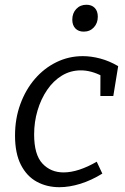

<svg xmlns="http://www.w3.org/2000/svg" viewBox="-20 -771 521 800"><path d="M227.4 9Q175.3 9 133.5 -13.7Q91.6 -36.3 67.1 -84.2Q42.6 -132 42.6 -206.4Q42.6 -276.4 64.6 -336.7Q86.6 -397.1 125.1 -441.9Q163.6 -486.7 215 -511.9Q266.3 -537.1 325 -537.1Q360 -537.1 397.7 -527.1Q435.4 -517.1 472.4 -495.4L452.1 -370.9H398.2L398.5 -464.9L407.2 -453.2Q360.3 -477.8 317 -477.8Q273.7 -477.8 237.9 -456Q202.1 -434.2 176.3 -396.2Q150.5 -358.3 136.4 -310.6Q122.2 -263 122.2 -210.7Q122.2 -126.8 156.7 -89.7Q191.2 -52.6 244.8 -52.6Q275.7 -52.6 311.1 -64.2Q346.4 -75.9 383 -97.2L406.4 -47.7Q361.1 -19.7 315.1 -5.3Q269 9 227.4 9ZM328.7 -639.2Q306.6 -639.2 293.9 -652.7Q281.2 -666.3 281.2 -689Q281.2 -716.1 297.7 -733.6Q314.3 -751.2 340 -751.2Q362.1 -751.2 374.8 -738Q387.5 -724.8 387.5 -701.4Q387.5 -674.6 371.1 -656.9Q354.7 -639.2 328.7 -639.2Z"/></svg>

Font: Bitter Thin
Style: Italic
Weight: 100
Italic angle: -9°
Designer: Sol Matas, and Bitter project Authors
Foundry: Sol Matas
Version: Version 2.002